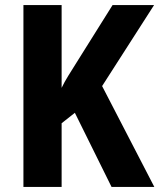

<svg xmlns="http://www.w3.org/2000/svg" viewBox="-20 -734 626 754"><path d="M586 0 381 -396 585 -714H422L281 -489C258 -452 236 -419 222 -389V-714H72V0H222V-250L274 -291L418 0Z"/></svg>

Font: Noto Sans Oriya Cond Bold
Style: Bold
Weight: 700
Width: 3
Designer: Amélie Bonet and Sol Matas
Foundry: Google LLC
Version: Version 2.006